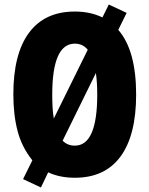

<svg xmlns="http://www.w3.org/2000/svg" viewBox="-20 -776 661 849"><path d="M582 -358Q582 -178 513 -84Q444 10 311 10Q244 10 193 -14L161 53L82 16L123 -67Q76 -126 57.5 -197.5Q39 -269 39 -359Q39 -538 108.5 -631.5Q178 -725 311 -725Q379 -725 433 -699L461 -756L540 -719L503 -644Q543 -598 562.5 -526Q582 -454 582 -358ZM211 -358Q211 -327 212.5 -301Q214 -275 218 -252L368 -556Q346 -583 311 -583Q211 -583 211 -358ZM410 -358Q410 -411 404 -453L257 -154Q278 -132 311 -132Q410 -132 410 -358Z"/></svg>

Font: Noto Sans Gurmukhi UI ExtraCondensed Black
Style: Regular
Weight: 900
Width: 2
Designer: Jelle Bosma - Monotype Design Team
Foundry: Monotype Imaging Inc.
Version: Version 2.004; ttfautohint (v1.8.4.7-5d5b)